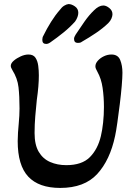

<svg xmlns="http://www.w3.org/2000/svg" viewBox="-20 -911 662 944"><path d="M276 13Q171 13 119 -42.5Q67 -98 67 -217Q67 -237 68.5 -259Q70 -281 72 -302Q74 -322 75 -342Q76 -362 76 -378Q76 -438 71 -482Q66 -526 41 -566Q33 -579 33 -587Q33 -600 47.5 -612.5Q62 -625 82 -634Q102 -643 120 -643Q144 -643 154.5 -627Q165 -611 168 -587.5Q171 -564 171 -540Q171 -515 168.5 -485Q166 -455 161 -420Q157 -382 153.5 -340.5Q150 -299 150 -257Q150 -199 170.5 -164.5Q191 -130 226.5 -114.5Q262 -99 306 -99Q383 -99 422 -138.5Q461 -178 476 -242Q483 -271 487 -308.5Q491 -346 491 -385Q491 -434 484.5 -479Q478 -524 459 -558Q455 -566 452 -572Q449 -578 449 -585Q449 -599 461 -612.5Q473 -626 491 -634.5Q509 -643 528 -643Q560 -643 571 -616Q582 -589 582 -553Q582 -531 578.5 -489Q575 -447 569 -399Q563 -351 557 -308.5Q551 -266 546 -243Q521 -124 458 -55.5Q395 13 276 13ZM207 -695Q188 -695 188 -715Q188 -727 193 -735Q210 -770 231 -803.5Q252 -837 274 -862Q284 -876 295.5 -883Q307 -890 317 -891Q332 -891 348.5 -879.5Q365 -868 365 -848Q365 -839 361 -827.5Q357 -816 349 -805Q324 -777 292.5 -751.5Q261 -726 228 -703Q217 -695 207 -695ZM363 -700Q344 -700 344 -720Q344 -725 346.5 -730.5Q349 -736 352 -741Q373 -773 395.5 -805Q418 -837 442 -860Q466 -884 488 -884Q502 -884 517.5 -871.5Q533 -859 533 -841Q533 -832 528 -820Q523 -808 512 -797Q486 -772 452 -749Q418 -726 383 -706Q378 -702 373 -701Q368 -700 363 -700Z"/></svg>

Font: Akaya Kanadaka
Style: Regular
Weight: 400
Designer: Vaishnavi Murthy Yerkadithaya, Juan Luis Blanco Aristondo
Version: Version 1.002; ttfautohint (v1.8.3)